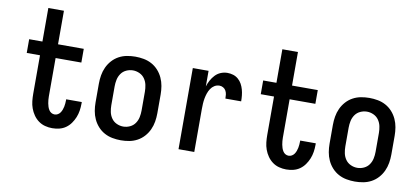

<svg xmlns="http://www.w3.org/2000/svg" viewBox="-69 -970 2637 1212"><g transform="rotate(10 1250.0 -363.5)"><path d="M310 8Q287 8 264 2Q241 -4 222 -18Q203 -32 189.5 -51.5Q176 -71 168 -93Q160 -115 157.5 -138.5Q155 -162 155 -186V-432H70V-520H155V-735H255V-520H420V-432H255V-186Q255 -175 256 -164Q257 -153 259 -142Q261 -131 264.5 -120.5Q268 -110 274 -100.5Q280 -91 289.5 -85.5Q299 -80 310 -80Q321 -80 330.5 -85.5Q340 -91 346 -99.5Q352 -108 356 -118.5Q360 -129 362 -139Q364 -149 365 -160Q366 -171 366 -181V-187H466V-177Q466 -154 462.5 -131.5Q459 -109 450.5 -88Q442 -67 428.5 -48Q415 -29 396.5 -16Q378 -3 355.5 2.5Q333 8 310 8Z M750 8Q723 8 696 3Q669 -2 645 -15Q621 -28 602.5 -48.5Q584 -69 572.5 -94Q561 -119 556.5 -146Q552 -173 552 -200V-320Q552 -347 556.5 -374Q561 -401 572.5 -426Q584 -451 602.5 -471.5Q621 -492 645 -505Q669 -518 696 -523Q723 -528 750 -528Q777 -528 804 -523Q831 -518 855 -505Q879 -492 897.5 -471.5Q916 -451 927.5 -426Q939 -401 943.5 -374Q948 -347 948 -320V-200Q948 -173 943.5 -146Q939 -119 927.5 -94Q916 -69 897.5 -48.5Q879 -28 855 -15Q831 -2 804 3Q777 8 750 8ZM750 -80Q772 -80 792.5 -89.5Q813 -99 825.5 -117Q838 -135 842.5 -156.5Q847 -178 847 -200V-320Q847 -342 842.5 -363.5Q838 -385 825.5 -403Q813 -421 792.5 -430.5Q772 -440 750 -440Q728 -440 707.5 -430.5Q687 -421 674.5 -403Q662 -385 657.5 -363.5Q653 -342 653 -320V-200Q653 -178 657.5 -156.5Q662 -135 674.5 -117Q687 -99 707.5 -89.5Q728 -80 750 -80Z M1119 0V-520H1220V-420Q1226 -440 1236.5 -459.5Q1247 -479 1262 -495Q1277 -511 1297.5 -519.5Q1318 -528 1340 -528Q1359 -528 1377 -522.5Q1395 -517 1409.5 -504.5Q1424 -492 1433 -475.5Q1442 -459 1447 -441Q1452 -423 1454 -404Q1456 -385 1456 -366H1355Q1355 -379 1353.5 -391.5Q1352 -404 1346 -415.5Q1340 -427 1328.5 -433.5Q1317 -440 1305 -440Q1287 -440 1272.5 -431Q1258 -422 1248.5 -407.5Q1239 -393 1233.5 -376.5Q1228 -360 1225 -343.5Q1222 -327 1221 -310Q1220 -293 1220 -276V0Z M1810 8Q1787 8 1764 2Q1741 -4 1722 -18Q1703 -32 1689.5 -51.5Q1676 -71 1668 -93Q1660 -115 1657.5 -138.5Q1655 -162 1655 -186V-432H1570V-520H1655V-735H1755V-520H1920V-432H1755V-186Q1755 -175 1756 -164Q1757 -153 1759 -142Q1761 -131 1764.5 -120.5Q1768 -110 1774 -100.5Q1780 -91 1789.5 -85.5Q1799 -80 1810 -80Q1821 -80 1830.5 -85.5Q1840 -91 1846 -99.5Q1852 -108 1856 -118.5Q1860 -129 1862 -139Q1864 -149 1865 -160Q1866 -171 1866 -181V-187H1966V-177Q1966 -154 1962.5 -131.5Q1959 -109 1950.5 -88Q1942 -67 1928.5 -48Q1915 -29 1896.5 -16Q1878 -3 1855.5 2.5Q1833 8 1810 8Z M2250 8Q2223 8 2196 3Q2169 -2 2145 -15Q2121 -28 2102.5 -48.5Q2084 -69 2072.5 -94Q2061 -119 2056.5 -146Q2052 -173 2052 -200V-320Q2052 -347 2056.5 -374Q2061 -401 2072.5 -426Q2084 -451 2102.5 -471.5Q2121 -492 2145 -505Q2169 -518 2196 -523Q2223 -528 2250 -528Q2277 -528 2304 -523Q2331 -518 2355 -505Q2379 -492 2397.5 -471.5Q2416 -451 2427.5 -426Q2439 -401 2443.5 -374Q2448 -347 2448 -320V-200Q2448 -173 2443.5 -146Q2439 -119 2427.5 -94Q2416 -69 2397.5 -48.5Q2379 -28 2355 -15Q2331 -2 2304 3Q2277 8 2250 8ZM2250 -80Q2272 -80 2292.5 -89.5Q2313 -99 2325.5 -117Q2338 -135 2342.5 -156.5Q2347 -178 2347 -200V-320Q2347 -342 2342.5 -363.5Q2338 -385 2325.5 -403Q2313 -421 2292.5 -430.5Q2272 -440 2250 -440Q2228 -440 2207.5 -430.5Q2187 -421 2174.5 -403Q2162 -385 2157.5 -363.5Q2153 -342 2153 -320V-200Q2153 -178 2157.5 -156.5Q2162 -135 2174.5 -117Q2187 -99 2207.5 -89.5Q2228 -80 2250 -80Z"/></g></svg>

Font: Iosevka Term Semibold
Style: Regular
Weight: 600
Monospace: yes
Designer: Belleve Invis
Foundry: Belleve Invis
Version: Version 31.4.0